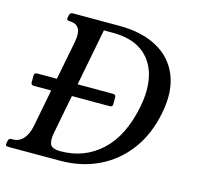

<svg xmlns="http://www.w3.org/2000/svg" viewBox="-112 -765 905 870"><g transform="rotate(15 340.5 -330.0)"><path d="M40 -297Q26 -297 26 -310V-341Q26 -355 40 -355H396Q409 -355 409 -341V-310Q409 -297 396 -297ZM344.5 -660Q449.5 -660 521.5 -620.5Q593.5 -581 623.5 -507Q653.5 -433 633.5 -331Q613.5 -226 558.5 -152Q503.5 -78 422.5 -39Q341.5 0 240.5 0H-2Q-16 0 -13 -13L-11 -25Q-9 -38 5 -38H11Q40 -38 59.5 -60Q79 -82 86.8 -121L168 -539Q184 -622 119 -622Q105 -622 107.2 -635L110 -647Q112 -660 126 -660ZM183.2 -117Q176.2 -83 183.2 -62.5Q190.2 -42 233.2 -42Q344.2 -42 423.4 -115Q502.5 -188 530.5 -331Q547.5 -416 530 -481.8Q512.5 -547.5 460.8 -584.8Q409 -622 322.2 -622H281.2Z"/></g></svg>

Font: Young Serif Light
Style: Italic
Weight: 300
Italic angle: -10.979°
Designer: Bastien Sozeau
Foundry: NBR — Bastien Sozeau
Version: Version 5.001